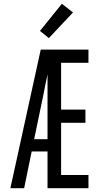

<svg xmlns="http://www.w3.org/2000/svg" viewBox="-20 -998 540 1018"><path d="M35 0 196 -735H449V-665H304V-417H433V-347H304V-70H449V0H232V-195H148L108 0ZM161 -260H232V-604Q226 -575 220 -546.5Q214 -518 209 -490ZM239 -796 192 -834 308 -978 367 -932Z"/></svg>

Font: HulyMono
Style: Regular
Weight: 400
Monospace: yes
Designer: Belleve Invis
Foundry: Belleve Invis
Version: Version 33.2.5; ttfautohint (v1.8.4)